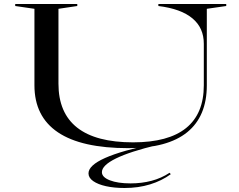

<svg xmlns="http://www.w3.org/2000/svg" viewBox="-20 -728 1192 959"><path d="M621 12Q387 12 269.5 -67Q152 -146 152 -302V-684L56 -698V-708H366V-698L272 -684V-310Q272 -164 365.5 -90.5Q459 -17 645 -17Q821 -17 909.5 -88.5Q998 -160 998 -302V-509Q998 -549 984 -580.5Q970 -612 941.5 -636Q913 -660 870.5 -675.5Q828 -691 771 -698V-708H1110V-698L1013 -684V-302Q1013 -147 915 -67.5Q817 12 621 12ZM767 -4Q629 29 559 63.5Q489 98 489 132Q489 157 528.5 172.5Q568 188 632 188Q688 188 737 175Q786 162 827 135L833 142Q788 175 729.5 193Q671 211 602 211Q550 211 509.5 202Q469 193 445.5 176.5Q422 160 422 138Q422 98 505 61Q588 24 754 -10Z"/></svg>

Font: Kalnia Expanded Light
Style: Regular
Weight: 300
Width: 7
Designer: Frida Medrano
Foundry: Frida Medrano
Version: Version 1.105